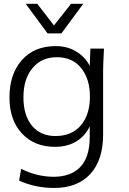

<svg xmlns="http://www.w3.org/2000/svg" viewBox="-20 -749 659 980"><path d="M263.2 -54.7Q346.2 -54.7 392.6 -108.9Q439 -164.1 439 -255.4Q439 -347.2 393.6 -402.3Q349.1 -457 270.5 -457Q191.4 -457 145.5 -400.9Q99.6 -345.7 99.6 -252Q99.6 -160.6 143.1 -107.4Q187 -54.7 263.2 -54.7ZM255.9 210.4Q161.1 210.4 77.6 172.9L87.9 112.8Q169.9 153.3 253.9 153.3Q296.9 153.3 331.1 141.1Q365.2 128.9 389.2 104Q413.1 79.1 425.5 41Q438 2.9 438 -48.8V-104.5Q416 -55.7 370.1 -27.6Q324.2 0.5 260.7 0.5Q155.8 0.5 92.3 -67.4Q28.3 -135.7 28.3 -251.5Q28.3 -370.1 91.3 -441.9Q154.8 -513.7 264.2 -513.7Q325.2 -513.7 370.1 -485.4Q415 -458 438 -412.6L441.4 -501H510.7Q506.3 -414.6 506.3 -387.2V-62Q506.3 67.9 440.9 139.2Q375.5 210.4 255.9 210.4ZM222.7 -578.6 111.3 -729.5H170.4L255.4 -619.1L342.8 -729.5H404.8L293.5 -578.6Z"/></svg>

Font: Ride Light
Style: Regular
Weight: 300
Version: Version 3.000